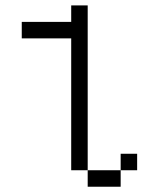

<svg xmlns="http://www.w3.org/2000/svg" viewBox="-20 -708 602 728"><path d="M62.5 -562.5H250V-62.5H312.5V-687.5H250V-625H62.5ZM312.5 0H437.5V-62.5H312.5ZM437.5 -62.5H500V-125H437.5Z"/></svg>

Font: ChillMoonMono
Style: Regular
Weight: 400
Designer: Warren2060
Foundry: ChillType
Version: Version 1.000;Glyphs 3.1.1 (3135)